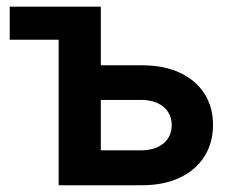

<svg xmlns="http://www.w3.org/2000/svg" viewBox="-20 -549 687 569"><path d="M8.8 -431.2V-529.3H201.2V-431.2ZM241.2 -355.5H399.9Q465.8 -355.5 512.9 -333.5Q560.1 -311.5 585.7 -271.7Q611.3 -231.9 611.3 -178.7Q611.3 -125.5 585.7 -85.2Q560.1 -44.9 512.9 -22.5Q465.8 0 399.9 0H153.8V-529.3H278.8V-103.5H397.9Q439.5 -103.5 464.1 -123.8Q488.8 -144 488.8 -178.2Q488.8 -212.4 464.1 -232.7Q439.5 -252.9 397.9 -252.9H241.2Z"/></svg>

Font: Inter 24pt SemiBold
Style: Regular
Weight: 600
Designer: Rasmus Andersson
Foundry: rsms
Version: Version 4.001;git-66647c0bb